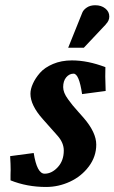

<svg xmlns="http://www.w3.org/2000/svg" viewBox="-20 -726 446 748"><path d="M153.8 -49.3Q181.6 -49.3 205.1 -74.7Q228.5 -100.1 228.5 -139.6Q228.5 -169.9 204.1 -197.3Q201.7 -199.7 146.5 -262.2Q98.6 -315.9 98.6 -360.8Q98.6 -378.9 108.2 -400.1Q117.7 -421.4 135.7 -442.1Q153.8 -462.9 186.5 -476.8Q219.2 -490.7 260.3 -490.7Q321.8 -490.7 390.6 -464.4Q390.1 -454.1 390.1 -427.7Q390.1 -422.9 391.6 -371.6L299.8 -359.4Q288.1 -439 266.6 -439Q250 -439 238 -424.8Q226.1 -410.6 226.1 -386.7Q226.1 -376 230.7 -364.3Q235.4 -352.5 245.4 -338.9Q255.4 -325.2 262.9 -315.9Q270.5 -306.6 285.4 -290Q300.3 -273.4 305.7 -267.1Q355 -210 355 -162.6Q355 -116.2 326.2 -77.6Q297.4 -39.1 252.7 -18.3Q208 2.4 159.7 2.4Q85 2.4 21 -23.4V-44.4Q21 -47.9 21.2 -54.2Q21.5 -60.5 21.5 -63.5Q21.5 -85.4 19.5 -117.7L111.3 -129.9Q124 -49.3 153.8 -49.3ZM306.6 -540H245.6L300.8 -677.2Q305.2 -688 318.4 -696.8Q331.5 -705.6 351.1 -705.6Q374.5 -705.6 390.1 -693.1Q405.8 -680.7 405.8 -661.6Q405.8 -645 392.1 -631.3H392.6Q351.6 -588.4 306.6 -540Z"/></svg>

Font: Flanker
Style: Bold Italic
Weight: 700
Italic angle: -12°
Designer: Flanker
Version: Version 2.000